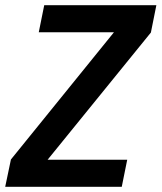

<svg xmlns="http://www.w3.org/2000/svg" viewBox="-35 -718 621 738"><path d="M433 0H-15L7 -105L403 -594H114L135 -698H566L545 -593L148 -104H454Z"/></svg>

Font: IBM Plex Sans Condensed SemiBold
Style: Italic
Weight: 600
Width: 3
Italic angle: -11°
Designer: Mike Abbink, Paul van der Laan, Pieter van Rosmalen
Foundry: Bold Monday
Version: Version 1.3